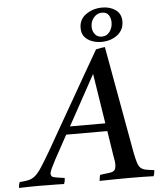

<svg xmlns="http://www.w3.org/2000/svg" viewBox="-144 -970 861 1023"><g transform="rotate(-5 286.0 -458.5)"><path d="M431 -131 411 -260H191L122 -134Q109 -109 99.5 -89.5Q90 -70 90 -59Q90 -44 106.5 -40Q123 -36 163 -31Q163 -14 157 1Q143 0 117 0Q91 0 65 -0.5Q39 -1 24 -1Q-4 -1 -29 -0.5Q-54 0 -84 1Q-84 -15 -78 -30Q-48 -32 -29 -36.5Q-10 -41 6 -54.5Q22 -68 42 -98.5Q62 -129 94 -184Q122 -233 159 -298Q196 -363 237 -434Q278 -505 317 -574Q356 -643 389 -699Q403 -702 414.5 -704Q426 -706 437 -707L540 -136Q547 -100 553.5 -79.5Q560 -59 570 -50Q580 -41 597 -37.5Q614 -34 642 -31Q642 -14 636 1Q612 0 578 -0.5Q544 -1 511 -1Q482 -1 435 -0.5Q388 0 347 1Q348 -7 349 -15.5Q350 -24 353 -31Q389 -35 407 -38Q425 -41 431.5 -50.5Q438 -60 438 -81Q438 -86 437 -96.5Q436 -107 431 -131ZM215 -302H404L362 -570ZM317 -819Q317 -866 354.5 -892Q392 -918 441 -918Q483 -918 512.5 -897Q542 -876 542 -835Q542 -790 507 -763Q472 -736 421 -736Q396 -736 372 -744.5Q348 -753 332.5 -771Q317 -789 317 -819ZM438 -891Q412 -891 394 -870.5Q376 -850 376 -821Q376 -798 389 -781Q402 -764 426 -764Q453 -764 468.5 -785.5Q484 -807 484 -835Q484 -858 473 -874.5Q462 -891 438 -891Z"/></g></svg>

Font: Tiro Devanagari Sanskrit
Style: Italic
Weight: 400
Italic angle: -11°
Designer: Devanagari: John Hudson & Fiona Ross, assisted by Paul Hanslow. Latin: John Hudson with Paul Hanslow, assisted by Kaja S
Foundry: Tiro Typeworks Ltd.
Version: Version 1.52